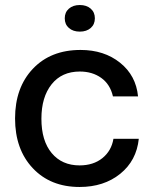

<svg xmlns="http://www.w3.org/2000/svg" viewBox="-20 -736 607 765"><path d="M297 9Q181 9 110.5 -66Q40 -141 40 -264Q40 -387 111 -462Q182 -537 301 -537Q395 -537 458.5 -486Q522 -435 530 -352H430Q419 -400 383.5 -425.5Q348 -451 298 -451Q226 -451 185.5 -400Q145 -349 145 -263Q145 -175 186 -126Q227 -77 297 -77Q352 -77 388 -106Q424 -135 432 -183H533Q524 -96 459 -43.5Q394 9 297 9ZM341.5 -624.5Q325 -610 298 -610Q271 -610 254.5 -624.5Q238 -639 238 -663Q238 -687 254.5 -701.5Q271 -716 298 -716Q325 -716 341.5 -701.5Q358 -687 358 -663Q358 -639 341.5 -624.5Z"/></svg>

Font: Mona Sans Medium
Style: Regular
Weight: 500
Designer: Deni Anggara
Foundry: GitHub
Version: Version 2.000;Glyphs 3.2.3 (3260)